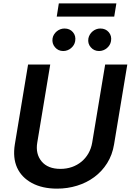

<svg xmlns="http://www.w3.org/2000/svg" viewBox="-20 -1111 777 1142"><path d="M68.2 -252.1 147 -727.3H278.8L201.7 -263.1Q190.3 -195.7 227.6 -150.9Q264.6 -106.5 339.5 -106.5Q375.7 -106.5 407.5 -117.5Q439.3 -128.6 464.1 -149Q489 -169.4 505.7 -198.3Q522.4 -227.3 528.4 -263.1L605.5 -727.3H737.2L658.4 -252.1Q648.1 -189.3 617.2 -140.3Q586.3 -91.3 540.8 -57.7Q495.4 -24.1 438.6 -6.6Q381.7 11 319.6 11Q231.5 11 169.7 -22.4Q108 -55.8 81.7 -113.8Q55.4 -171.9 68.2 -252.1ZM329.9 -1090.9H672.2L659.4 -1012.4H317.5ZM292.6 -882.5Q294.7 -895.2 301.3 -905.9Q307.9 -916.5 317.5 -924.5Q327.1 -932.5 339 -937Q350.9 -941.4 363.6 -941.4Q395.2 -941.4 413.7 -919.7Q432.5 -897.7 427.2 -866.5Q425.1 -853.7 418.5 -843Q411.9 -832.4 402.3 -824.4Q392.8 -816.4 380.9 -812Q369 -807.5 356.2 -807.5Q326.3 -807.5 307.2 -829.9Q288 -852.3 292.6 -882.5ZM505.7 -882.5Q508.2 -894.9 514.7 -905.7Q521.3 -916.5 530.9 -924.5Q540.5 -932.5 552.2 -937Q563.9 -941.4 576.7 -941.4Q608.3 -941.4 626.8 -919.7Q645.6 -897.7 640.3 -866.5Q638.1 -853.7 631.6 -843Q625 -832.4 615.4 -824.4Q605.8 -816.4 593.9 -812Q582 -807.5 569.2 -807.5Q539.1 -807.5 519.9 -829.9Q500.7 -851.6 505.7 -882.5Z"/></svg>

Font: Inter P Semi Bold
Style: Italic
Weight: 600
Italic angle: 9.39999°
Designer: Rasmus Andersson
Foundry: rsms
Version: Version 3.018;git-588b23468